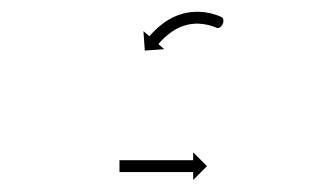

<svg xmlns="http://www.w3.org/2000/svg" viewBox="-20 -491 554 323"><path d="M182.4 -221.5C181.9 -221.5 181.5 -221.5 181 -221.5V-201.5C181.5 -201.5 181.9 -201.5 182.4 -201.5C183.7 -201.5 185 -201.5 186.3 -201.5C188.4 -201.5 190.4 -201.5 192.4 -201.5C195.1 -201.5 197.7 -201.5 200.4 -201.5C203.5 -201.5 206.6 -201.5 209.8 -201.5C213.3 -201.5 216.7 -201.5 220.2 -201.5C224 -201.5 227.7 -201.5 231.4 -201.5C235.3 -201.5 239.1 -201.5 243 -201.5C246.9 -201.5 250.7 -201.5 254.6 -201.5C258.3 -201.5 262 -201.5 265.8 -201.5C269.3 -201.5 272.7 -201.5 276.2 -201.5C279.4 -201.5 282.5 -201.5 285.6 -201.5C288.3 -201.5 290.9 -201.5 293.6 -201.5C295.6 -201.5 297.6 -201.5 299.7 -201.5C301 -201.5 302.3 -201.5 303.6 -201.5C304.1 -201.5 304.5 -201.5 305 -201.5V-188.3L328.2 -211.5L305 -234.7V-221.5C304.5 -221.5 304.1 -221.5 303.6 -221.5C302.3 -221.5 301 -221.5 299.7 -221.5C297.6 -221.5 295.6 -221.5 293.6 -221.5C290.9 -221.5 288.3 -221.5 285.6 -221.5C282.5 -221.5 279.4 -221.5 276.2 -221.5C272.7 -221.5 269.3 -221.5 265.8 -221.5C262 -221.5 258.3 -221.5 254.6 -221.5C250.7 -221.5 246.9 -221.5 243 -221.5C239.1 -221.5 235.3 -221.5 231.4 -221.5C227.7 -221.5 224 -221.5 220.2 -221.5C216.7 -221.5 213.3 -221.5 209.8 -221.5C206.6 -221.5 203.5 -221.5 200.4 -221.5C197.7 -221.5 195.1 -221.5 192.4 -221.5C190.4 -221.5 188.4 -221.5 186.3 -221.5C185 -221.5 183.7 -221.5 182.4 -221.5ZM343.3 -444.6C352.6 -440 360.7 -457.9 352.5 -462.4L342.9 -444.8C346.6 -442.8 355.9 -460.7 352.2 -462.5C352.2 -462.5 352.2 -462.5 352.1 -462.5C352.1 -462.6 352 -462.6 352 -462.6C351 -463.1 349.9 -463.6 348.8 -464C348.8 -464 348.8 -464 348.7 -464.1C348.7 -464.1 348.6 -464.1 348.6 -464.1C346.7 -464.9 344.7 -465.6 342.7 -466.2C342.7 -466.2 342.7 -466.3 342.6 -466.3C342.5 -466.3 342.5 -466.3 342.5 -466.3C339.8 -467.2 337.1 -467.9 334.4 -468.6C334.4 -468.6 334.3 -468.6 334.2 -468.6C334.2 -468.6 334.1 -468.7 334.1 -468.7C330.8 -469.4 327.6 -469.9 324.3 -470.4C324.3 -470.4 324.2 -470.4 324.1 -470.5C324 -470.5 323.9 -470.5 323.9 -470.5C320.3 -470.9 316.6 -471.1 312.9 -471.3C312.9 -471.3 312.8 -471.3 312.7 -471.3C312.6 -471.3 312.5 -471.3 312.5 -471.3C308.6 -471.2 304.8 -471 300.9 -470.6C300.9 -470.6 300.8 -470.6 300.7 -470.6C300.6 -470.6 300.5 -470.6 300.5 -470.6C296.6 -470 292.7 -469.3 288.8 -468.4C288.8 -468.4 288.7 -468.4 288.6 -468.3C288.5 -468.3 288.4 -468.3 288.4 -468.3C284.5 -467.2 280.7 -465.9 277 -464.5C277 -464.5 276.9 -464.5 276.8 -464.4C276.7 -464.4 276.6 -464.3 276.6 -464.3C273 -462.8 269.5 -461.1 266 -459.2C266 -459.2 265.9 -459.2 265.8 -459.1C265.7 -459.1 265.7 -459 265.7 -459C262.4 -457.1 259.2 -455.1 256.1 -452.9C256.1 -452.9 256 -452.9 256 -452.8C255.9 -452.8 255.8 -452.7 255.8 -452.7C253 -450.7 250.3 -448.5 247.6 -446.3C247.6 -446.3 247.6 -446.3 247.5 -446.2C247.5 -446.2 247.4 -446.1 247.4 -446.1C245.1 -444.2 242.9 -442.1 240.7 -440C240.7 -440 240.7 -440 240.6 -440C240.6 -439.9 240.6 -439.9 240.6 -439.9C238.9 -438.2 237.2 -436.5 235.6 -434.8C235.6 -434.8 235.6 -434.8 235.6 -434.8C235.5 -434.7 235.5 -434.7 235.5 -434.7C234.5 -433.6 233.4 -432.4 232.4 -431.3C232.4 -431.3 232.4 -431.3 232.4 -431.2C232.4 -431.2 232.4 -431.2 232.4 -431.2C232 -430.8 231.6 -430.4 231.3 -430L221.3 -438.6L223.6 -405.9L256.3 -408.3L246.4 -416.9C246.7 -417.3 247.1 -417.7 247.4 -418.1C247.4 -418.1 247.4 -418 247.4 -418C247.4 -418 247.4 -418 247.4 -418C248.3 -419.1 249.3 -420.1 250.2 -421.2C250.2 -421.2 250.2 -421.1 250.2 -421.1C250.2 -421.1 250.1 -421.1 250.1 -421.1C251.6 -422.6 253.1 -424.2 254.7 -425.7C254.7 -425.7 254.6 -425.7 254.6 -425.6C254.6 -425.6 254.5 -425.6 254.5 -425.6C256.5 -427.5 258.5 -429.3 260.6 -431.1C260.6 -431.1 260.5 -431 260.5 -431C260.4 -431 260.4 -430.9 260.4 -430.9C262.8 -432.9 265.2 -434.8 267.7 -436.6C267.7 -436.6 267.6 -436.6 267.6 -436.5C267.5 -436.5 267.4 -436.5 267.4 -436.5C270.2 -438.3 272.9 -440.1 275.8 -441.8C275.8 -441.8 275.7 -441.7 275.6 -441.7C275.5 -441.6 275.5 -441.6 275.5 -441.6C278.4 -443.2 281.5 -444.7 284.6 -446C284.6 -446 284.5 -446 284.4 -445.9C284.3 -445.9 284.2 -445.8 284.2 -445.8C287.3 -447.1 290.6 -448.1 293.8 -449C293.8 -449 293.7 -449 293.6 -449C293.5 -449 293.4 -448.9 293.4 -448.9C296.6 -449.7 299.9 -450.3 303.3 -450.8C303.3 -450.8 303.2 -450.8 303 -450.8C302.9 -450.8 302.8 -450.7 302.8 -450.7C306.1 -451.1 309.4 -451.2 312.7 -451.3C312.7 -451.3 312.6 -451.3 312.5 -451.3C312.4 -451.3 312.3 -451.3 312.3 -451.3C315.4 -451.2 318.6 -450.9 321.7 -450.6C321.7 -450.6 321.6 -450.6 321.5 -450.6C321.4 -450.6 321.4 -450.6 321.4 -450.6C324.2 -450.2 327 -449.7 329.8 -449.1C329.8 -449.1 329.8 -449.1 329.7 -449.1C329.6 -449.2 329.5 -449.2 329.5 -449.2C331.9 -448.6 334.2 -448 336.5 -447.2C336.5 -447.2 336.5 -447.3 336.4 -447.3C336.3 -447.3 336.3 -447.3 336.3 -447.3C337.9 -446.7 339.6 -446.2 341.2 -445.5C341.2 -445.5 341.2 -445.5 341.1 -445.5C341.1 -445.6 341 -445.6 341 -445.6C341.9 -445.2 342.7 -444.9 343.5 -444.5C343.5 -444.5 343.5 -444.5 343.4 -444.5C343.4 -444.6 343.3 -444.6 343.3 -444.6Z"/></svg>

Font: FRB American Cursive Just Arrows Ultra
Style: Bold Italic
Weight: 1000
Italic angle: -25°
Version: Version 2.0;Modular Font Editor K font №1